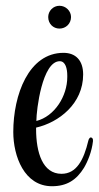

<svg xmlns="http://www.w3.org/2000/svg" viewBox="-20 -626 342 665"><path d="M186 -527C208 -527 226 -544 226 -567C226 -588 208 -606 186 -606C164 -606 147 -588 147 -567C147 -544 164 -527 186 -527ZM160 19C212 19 245 -3 271 -45C284 -67 298 -101 302 -137C303 -146 299 -150 294 -150C291 -150 287 -144 286 -139C270 -72 245 -24 193 -24C128 -24 105 -97 105 -179V-184C184 -202 268 -267 268 -368C268 -417 242 -443 200 -443C79 -443 26 -297 26 -169C26 -85 64 19 160 19ZM106 -207V-208C106 -244 126 -414 187 -414C207 -414 213 -388 213 -364V-359C213 -293 169 -223 106 -207Z"/></svg>

Font: Style Script
Style: Regular
Weight: 400
Designer: Robert E. Leuschke
Foundry: Robert E. Leuschke
Version: Version 1.010